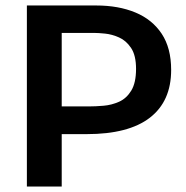

<svg xmlns="http://www.w3.org/2000/svg" viewBox="-20 -680 679 700"><path d="M78 0V-660H331Q412 -660 473.5 -634.5Q535 -609 569.5 -557Q604 -505 604 -425Q604 -311 526.5 -251Q449 -191 296 -191H205V0ZM323 -560H205V-292H304Q328 -292 357.5 -294.5Q387 -297 414 -309Q441 -321 458.5 -349.5Q476 -378 476 -429Q476 -478 458 -505Q440 -532 414 -543.5Q388 -555 363 -557.5Q338 -560 323 -560Z"/></svg>

Font: Bricolage Grotesque 10pt SemiBold
Style: Regular
Weight: 600
Designer: Mathieu Triay
Foundry: Atelier Triay
Version: Version 1.000; ttfautohint (v1.8.4.7-5d5b);gftools[0.9.29]